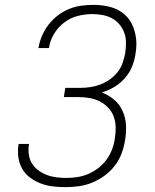

<svg xmlns="http://www.w3.org/2000/svg" viewBox="-20 -763 640 791"><path d="M250 8Q224 8 198 5Q172 2 148.5 -7Q125 -16 105 -30.5Q85 -45 72.5 -66Q60 -87 56 -112.5Q52 -138 56 -165L57 -170H100L99 -166Q96 -145 99 -125Q102 -105 112.5 -88.5Q123 -72 139 -60.5Q155 -49 173.5 -42Q192 -35 212.5 -32.5Q233 -30 254 -30Q276 -30 299 -33.5Q322 -37 344 -46.5Q366 -56 385.5 -71Q405 -86 419 -105.5Q433 -125 441.5 -147Q450 -169 453 -192Q457 -215 456.5 -238.5Q456 -262 448.5 -282.5Q441 -303 426 -319Q411 -335 391.5 -345Q372 -355 349.5 -359Q327 -363 304 -363H243L249 -401H310Q331 -401 351.5 -404Q372 -407 392.5 -414.5Q413 -422 431.5 -435Q450 -448 464 -465.5Q478 -483 485 -503.5Q492 -524 496 -544Q499 -566 499 -587.5Q499 -609 492 -628Q485 -647 472 -662.5Q459 -678 441.5 -687.5Q424 -697 403 -701Q382 -705 361 -705Q331 -705 301 -697.5Q271 -690 245.5 -671Q220 -652 203 -624Q186 -596 182 -567L181 -565H138L139 -568Q143 -592 153.5 -616.5Q164 -641 180.5 -662Q197 -683 218.5 -699.5Q240 -716 264.5 -726Q289 -736 314.5 -739.5Q340 -743 365 -743Q400 -743 433.5 -734.5Q467 -726 492 -704.5Q517 -683 529 -651.5Q541 -620 542 -585Q542 -573 541 -562Q540 -551 538 -539Q534 -513 523.5 -487.5Q513 -462 494 -440.5Q475 -419 450.5 -404.5Q426 -390 400 -382Q428 -371 450.5 -352Q473 -333 485 -306Q497 -279 499 -248Q501 -217 495 -185Q491 -158 481 -131Q471 -104 453 -80.5Q435 -57 411 -39.5Q387 -22 360.5 -11Q334 0 305.5 4Q277 8 250 8Z"/></svg>

Font: Iosevka Aile XLt Obl
Style: Regular
Weight: 200
Italic angle: -9°
Designer: Belleve Invis
Foundry: Belleve Invis
Version: Version 31.1.0; ttfautohint (v1.8.4)